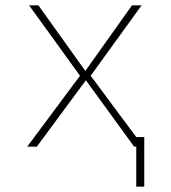

<svg xmlns="http://www.w3.org/2000/svg" viewBox="-20 -550 640 720"><path d="M82 0 280 -266 89 -530H124L300 -284L475 -530H511L320 -266L491 -36H521V150H491V0H483L302 -249L118 0Z"/></svg>

Font: Geist Mono Thin
Style: Regular
Weight: 100
Monospace: yes
Designer: Basement.studio, Andrés Briganti, Mateo Zaragoza
Foundry: Basement.studio, Vercel, Andrés Briganti, Guido Ferreyra, Mateo Zaragoza
Version: Version 1.500; ttfautohint (v1.8.4.7-5d5b)